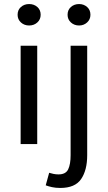

<svg xmlns="http://www.w3.org/2000/svg" viewBox="-20 -712 533 949"><path d="M82 0V-486H164V0ZM124 -586Q100 -586 83.5 -601Q67 -616 67 -639Q67 -663 83.5 -677.5Q100 -692 124 -692Q148 -692 164.5 -677.5Q181 -663 181 -639Q181 -616 164.5 -601Q148 -586 124 -586ZM278 217Q255 217 237 213Q219 209 206 204L223 142Q232 145 244 147.5Q256 150 269 150Q305 150 317 125Q329 100 329 55V-486H411V55Q411 129 381 173Q351 217 278 217ZM371 -586Q347 -586 330.5 -601Q314 -616 314 -639Q314 -663 330.5 -677.5Q347 -692 371 -692Q394 -692 410.5 -677.5Q427 -663 427 -639Q427 -616 410.5 -601Q394 -586 371 -586Z"/></svg>

Font: CV Source Sans
Style: Regular
Weight: 400
Designer: Paul D. Hunt
Foundry: Adobe Systems Incorporated
Version: Version 3.001